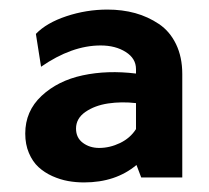

<svg xmlns="http://www.w3.org/2000/svg" viewBox="-20 -762 433 397"><path d="M54.2 -691.9Q76.2 -714.8 117.4 -728.5Q158.7 -742.2 202.1 -742.2Q232.9 -742.2 259.5 -734.9Q286.1 -727.5 308.6 -712.4Q331.1 -697.3 344 -670.7Q356.9 -644 356.9 -608.9V-395H272L262.2 -420.9Q219.2 -384.8 153.8 -384.8Q136.7 -384.8 120.6 -387.7Q104.5 -390.6 88.1 -397.9Q71.8 -405.3 59.6 -416.5Q47.4 -427.7 39.8 -445.6Q32.2 -463.4 32.2 -485.8Q32.2 -532.2 65.9 -563.7Q99.6 -595.2 150.9 -606.2Q202.1 -617.2 261.2 -609.9V-619.1Q261.2 -641.1 240 -654.5Q218.8 -668 188 -668Q128.4 -668 64.9 -624ZM261.2 -548.8Q231.4 -552.2 203.6 -548.1Q175.8 -543.9 156.5 -530.5Q137.2 -517.1 137.2 -496.1Q137.2 -477.1 151.4 -466.6Q165.5 -456.1 185.1 -456.1Q207 -456.1 228.3 -466.3Q249.5 -476.6 261.2 -495.1Z"/></svg>

Font: Stilu SemiBold
Style: Regular
Weight: 600
Designer: Genilson Lima Santos
Foundry: Genilson Lima Santos
Version: Version 1.200;PS 001.200;hotconv 1.0.88;makeotf.lib2.5.64775